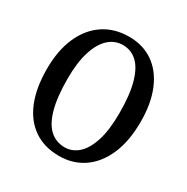

<svg xmlns="http://www.w3.org/2000/svg" viewBox="-166 -854 981 1009"><g transform="rotate(30 325.0 -349.5)"><path d="M332.8 -713.4Q418 -713.4 479.8 -670.3Q541.5 -627.1 574.8 -547.1Q608.1 -467.1 608.1 -356.6Q608.1 -238.6 572 -155.8Q535.8 -72.9 472.2 -29.4Q408.5 14 325.7 14Q235.8 14 172.3 -29.3Q108.7 -72.7 75.3 -154.3Q42 -235.9 42 -350.7Q42 -463.1 77.8 -544.4Q113.7 -625.7 179.2 -669.6Q244.6 -713.4 332.8 -713.4ZM488.5 -339.7Q488.5 -450.4 468.8 -521Q449.1 -591.7 413 -625.5Q376.9 -659.3 327.3 -659.3Q276.9 -659.3 239.9 -624.8Q202.9 -590.3 182.4 -524.2Q161.8 -458.1 161.8 -362.7Q161.8 -249.4 181.7 -178.1Q201.5 -106.8 238.8 -73.5Q276 -40.1 328.4 -40.1Q374 -40.1 410.2 -72.6Q446.4 -105 467.4 -171.3Q488.5 -237.6 488.5 -339.7Z"/></g></svg>

Font: Fraunces SuperSoft
Style: Regular
Weight: 900
Version: Version 1.000;[b76b70a41]